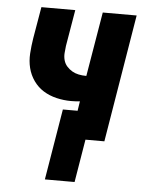

<svg xmlns="http://www.w3.org/2000/svg" viewBox="-51 -562 602 779"><g transform="rotate(5 250.0 -172.5)"><path d="M161 175 209 -114H269L275 -153Q266 -152 257 -151.5Q248 -151 239 -151Q209 -151 179.5 -158Q150 -165 126 -180Q102 -195 85.5 -218.5Q69 -242 62 -270Q55 -298 57 -329Q59 -360 64 -391L86 -520H224L199 -372Q197 -357 196 -342Q195 -327 199 -313Q203 -299 212.5 -288.5Q222 -278 234 -271Q246 -264 260.5 -261Q275 -258 290 -258Q291 -258 291.5 -258Q292 -258 292 -258L336 -520H474L388 0H311L282 175Z"/></g></svg>

Font: Iosevka SS04 Heavy Oblique
Style: Regular
Weight: 900
Italic angle: -9°
Monospace: yes
Designer: Belleve Invis
Foundry: Belleve Invis
Version: Version 19.0.0; ttfautohint (v1.8.4)